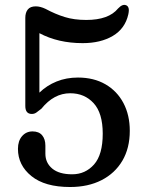

<svg xmlns="http://www.w3.org/2000/svg" viewBox="-20 -738 578 770"><path d="M52 -141Q52 -173 68.5 -192Q85 -211 110.5 -211Q136 -211 149 -195.5Q162 -180 162 -154V-121.5Q162 -85 189.5 -62Q217 -39 269.5 -39Q322 -39 357 -78.2Q392 -117.5 392 -202Q392 -284.5 355.5 -324.2Q319 -364 261.5 -364Q196 -364 146 -302Q134 -292.5 126 -286.8Q118 -281 107.5 -281Q81.5 -281 81.5 -313V-666.5Q81.5 -687.5 91.5 -700Q101.5 -712.5 123.5 -712.5Q141.5 -712.5 162.5 -702.5Q201.5 -681.5 239.2 -669.8Q277 -658 326 -658Q416 -658 453.5 -704Q471.5 -723 485.5 -717Q492 -715 495.2 -706.8Q498.5 -698.5 494.5 -680Q481.5 -623 432.5 -594Q383.5 -565 311.5 -565Q213 -565 138 -605V-366.5Q168 -395.5 207 -411.2Q246 -427 292.5 -427Q356 -427 402.8 -400Q449.5 -373 475 -324.8Q500.5 -276.5 500.5 -213.5Q500.5 -144 470.8 -93.5Q441 -43 387.2 -15.5Q333.5 12 261 12Q160 12 106 -31.8Q52 -75.5 52 -141Z"/></svg>

Font: Fraunces 72pt S100
Style: Regular
Weight: 400
Version: Version 1.000; ttfautohint (v1.8.3)